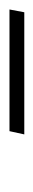

<svg xmlns="http://www.w3.org/2000/svg" viewBox="40 -64 72 415"><g transform="rotate(90 76.5 144.0)"><path d="M-111 160 -105 128H159L152 160Z"/></g></svg>

Font: Saira UltraCondensed Thin
Style: Italic
Weight: 250
Width: 1
Italic angle: -12°
Designer: Hector Gatti with collaboration of the Omnibus-Type team
Foundry: Omnibus-Type
Version: Version 1.101